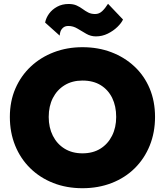

<svg xmlns="http://www.w3.org/2000/svg" viewBox="-20 -967 870 1013"><path d="M237 -350Q237 -407 259 -450Q281 -493 321 -517.5Q361 -542 415 -542Q472 -542 511.5 -517.5Q551 -493 572 -450Q593 -407 593 -350Q593 -294 571 -250.5Q549 -207 509.5 -182.5Q470 -158 415 -158Q361 -158 321 -182.5Q281 -207 259 -250.5Q237 -294 237 -350ZM32 -350Q32 -268 60 -199Q88 -130 139.5 -79.5Q191 -29 261 -1.5Q331 26 415 26Q499 26 569.5 -1.5Q640 -29 691 -79.5Q742 -130 770 -199Q798 -268 798 -350Q798 -433 769.5 -500.5Q741 -568 689 -616.5Q637 -665 567.5 -691.5Q498 -718 415 -718Q334 -718 264.5 -691.5Q195 -665 143 -616.5Q91 -568 61.5 -500.5Q32 -433 32 -350ZM218 -848 295 -779Q295 -787 298.5 -799Q302 -811 312.5 -820.5Q323 -830 341 -830Q366 -830 389 -816Q412 -802 435.5 -788.5Q459 -775 486 -775Q519 -775 548.5 -789.5Q578 -804 599.5 -825Q621 -846 629 -864L550 -947Q535 -923 519 -908Q503 -893 482 -893Q461 -893 445.5 -901Q430 -909 416 -919.5Q402 -930 384.5 -938Q367 -946 342 -946Q308 -946 281.5 -931.5Q255 -917 239 -895Q223 -873 218 -848Z"/></svg>

Font: Jost ExtraBold
Style: Regular
Weight: 800
Version: Version 3.710